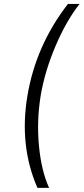

<svg xmlns="http://www.w3.org/2000/svg" viewBox="-20 -781 413 949"><path d="M115.4 -306.8Q157 -556.5 315.7 -761.4H373.2Q307.2 -677.6 254.3 -553.1Q201.3 -428.6 180.8 -306.8Q160.9 -182.9 172.6 -59.8Q184.3 63.2 222.7 147.7H165.1Q74.2 -60 115.4 -306.8Z"/></svg>

Font: Karasuma Gothic
Style: Light Italic
Weight: 300
Italic angle: 9.39998°
Designer: Rasmus Andersson / Ryoko Nishizuka
Foundry: rsms
Version: Version 1.00